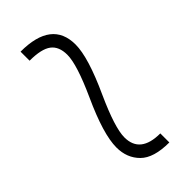

<svg xmlns="http://www.w3.org/2000/svg" viewBox="20 -625 646 646"><g transform="rotate(45 343.0 -302.0)"><path d="M331 -283Q223 -332 177 -332Q137 -332 119 -308Q101 -284 101 -228H58Q58 -376 172 -376Q233 -376 355 -320Q463 -271 509 -271Q585 -271 585 -366H628Q628 -292 596 -260Q564 -228 514 -228Q451 -228 331 -283Z"/></g></svg>

Font: Mplus 1p Light
Style: Regular
Weight: 300
Version: Version 1.061